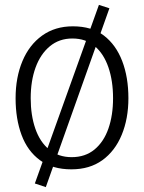

<svg xmlns="http://www.w3.org/2000/svg" viewBox="-20 -686 589 788"><path d="M429 -652 168 82 123 67 386 -666ZM444 -283Q444 -354 425 -409.5Q406 -465 369 -496.5Q332 -528 277 -528Q223 -528 184.5 -496Q146 -464 126 -409Q106 -354 106 -283Q106 -213 125 -158Q144 -103 182 -72Q220 -41 274 -41Q330 -41 368 -72.5Q406 -104 425 -158.5Q444 -213 444 -283ZM507 -283Q507 -199 479.5 -132.5Q452 -66 400 -28.5Q348 9 273 9Q195 9 144 -28.5Q93 -66 68.5 -132Q44 -198 44 -283Q44 -368 72 -435Q100 -502 153 -540Q206 -578 279 -578Q357 -578 406.5 -540Q456 -502 481.5 -435.5Q507 -369 507 -283Z"/></svg>

Font: Yaldevi Light
Style: Regular
Weight: 300
Designer: Sol Matas, Rajitha Manaperi, Kosala Senevirathne
Foundry: Mooniak
Version: Version 1.100